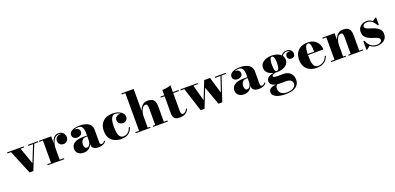

<svg xmlns="http://www.w3.org/2000/svg" viewBox="14 -1948 7005 3405"><g transform="rotate(-20 3516.0 -245.0)"><path d="M581.5 -460V-440.5H507L326 10H254L69 -440.5H1V-460H314.5V-440.5H248.5L358.5 -127.5L484 -440.5H394V-460Z M822 -212.5Q822 -266 830.2 -312.2Q838.5 -358.5 856.5 -394Q874.5 -429.5 903.5 -449.5Q932.5 -469.5 973.5 -469.5Q1011.5 -469.5 1037.2 -452.5Q1063 -435.5 1076.2 -409Q1089.5 -382.5 1089.5 -354Q1089.5 -315 1063.2 -285.8Q1037 -256.5 995 -256.5Q953.5 -256.5 926.8 -283Q900 -309.5 900 -345.5Q900 -385.5 925.5 -412.8Q951 -440 994 -440Q1022 -440 1043 -427.8Q1064 -415.5 1076.2 -395.8Q1088.5 -376 1088.5 -354H1069Q1069 -378.5 1057.2 -400.2Q1045.5 -422 1023.5 -435.8Q1001.5 -449.5 971 -449.5Q939.5 -449.5 914 -432Q888.5 -414.5 870.5 -382.5Q852.5 -350.5 843 -307.2Q833.5 -264 833.5 -212.5ZM833.5 -460V-19.5H914V0H601.5V-19.5H670.5V-440.5H601.5V-460Z M1559 10Q1522.5 10 1494.8 0.2Q1467 -9.5 1451.2 -29.2Q1435.5 -49 1435.5 -79.5V-304.5Q1435.5 -340.5 1428.2 -373.8Q1421 -407 1400.2 -428Q1379.5 -449 1339.5 -449Q1319 -449 1294.5 -444.2Q1270 -439.5 1248 -429Q1226 -418.5 1211.8 -401.2Q1197.5 -384 1197.5 -358.5H1174Q1174 -392.5 1200.8 -414Q1227.5 -435.5 1264 -435.5Q1302 -435.5 1329.8 -416.2Q1357.5 -397 1357.5 -360.5Q1357.5 -322.5 1329.2 -302Q1301 -281.5 1264 -281.5Q1224.5 -281.5 1198.8 -302.5Q1173 -323.5 1173 -358.5Q1173 -389 1190 -409.8Q1207 -430.5 1235.2 -443.5Q1263.5 -456.5 1297.8 -462.2Q1332 -468 1366 -468Q1446 -468 1497.2 -447.8Q1548.5 -427.5 1573.2 -390.8Q1598 -354 1598 -304.5V-67Q1598 -50 1605.2 -38.5Q1612.5 -27 1631 -27Q1643 -27 1660.8 -36.2Q1678.5 -45.5 1689.5 -67L1702.5 -57Q1687.5 -24.5 1649 -7.2Q1610.5 10 1559 10ZM1280.5 10Q1215.5 10 1176.8 -23.2Q1138 -56.5 1138 -113.5Q1138 -180.5 1196.2 -218.8Q1254.5 -257 1361 -257H1482V-240H1408Q1373 -240 1352 -223.2Q1331 -206.5 1321.5 -181.8Q1312 -157 1312 -133.5Q1312 -110 1317.5 -92.2Q1323 -74.5 1334.2 -64.5Q1345.5 -54.5 1362 -54.5Q1380 -54.5 1396.8 -67.8Q1413.5 -81 1424.5 -109Q1435.5 -137 1435.5 -181H1448.5Q1448.5 -122 1427.5 -79.2Q1406.5 -36.5 1369 -13.2Q1331.5 10 1280.5 10Z M1993 10Q1924 10 1867.2 -15Q1810.5 -40 1776.8 -93Q1743 -146 1743 -230Q1743 -304 1772.5 -357.8Q1802 -411.5 1857.8 -440.5Q1913.5 -469.5 1993 -469.5Q2055 -469.5 2102.2 -451.2Q2149.5 -433 2176 -402Q2202.5 -371 2202.5 -333.5Q2202.5 -293 2175.5 -269.2Q2148.5 -245.5 2112 -245.5Q2090.5 -245.5 2068.8 -255Q2047 -264.5 2032.8 -284Q2018.5 -303.5 2018.5 -332.5Q2018.5 -372.5 2047 -395Q2075.5 -417.5 2112 -417.5Q2147 -417.5 2174.2 -395.5Q2201.5 -373.5 2201.5 -333.5H2182.5Q2182.5 -358.5 2168.2 -379.2Q2154 -400 2131 -415.2Q2108 -430.5 2082 -438.8Q2056 -447 2032.5 -447Q2000 -447 1980.8 -426.5Q1961.5 -406 1951.8 -373.8Q1942 -341.5 1939 -303.5Q1936 -265.5 1936 -230Q1936 -187 1940.8 -149.2Q1945.5 -111.5 1956.8 -83Q1968 -54.5 1988.5 -38.2Q2009 -22 2040.5 -22Q2078 -22 2105.5 -37.2Q2133 -52.5 2151.8 -79.2Q2170.5 -106 2182 -140H2202.5Q2183 -72 2132.8 -31Q2082.5 10 1993 10Z M2262.5 0V-19.5H2331.5V-730.5H2262.5V-750H2495V-19.5H2541.5V0ZM2590 0V-19.5H2636.5V-308Q2636.5 -350 2633.2 -373.5Q2630 -397 2620.8 -406.2Q2611.5 -415.5 2594 -415.5Q2571.5 -415.5 2553.2 -399Q2535 -382.5 2522 -354.8Q2509 -327 2502 -292.8Q2495 -258.5 2495 -223L2478.5 -222.5Q2478.5 -259.5 2486.5 -302.2Q2494.5 -345 2514 -383.2Q2533.5 -421.5 2568 -445.8Q2602.5 -470 2655.5 -470Q2711.5 -470 2742.8 -450.5Q2774 -431 2786.8 -397Q2799.5 -363 2799.5 -319.5V-19.5H2868V0Z M3096 7Q3044 7 3016.2 -8.2Q2988.5 -23.5 2977.8 -51.8Q2967 -80 2967 -118.5V-560Q3006 -560 3052.2 -566.8Q3098.5 -573.5 3130 -590V-106.5Q3130 -69 3138.8 -52.2Q3147.5 -35.5 3168.5 -35.5Q3189.5 -35.5 3212 -53Q3234.5 -70.5 3249 -105L3267 -97Q3248.5 -51 3206.5 -22Q3164.5 7 3096 7ZM2895.5 -440.5V-460H3237V-440.5Z M4125.5 -460V-440.5H4041.5L3891.5 10H3819L3694 -336.5L3556.5 10H3483.5L3338.5 -440.5H3271.5V-460H3594V-440.5H3510L3593 -138L3724.5 -470H3835L3927 -161L4020.5 -440.5H3920V-460Z M4584.5 10Q4548 10 4520.2 0.2Q4492.5 -9.5 4476.8 -29.2Q4461 -49 4461 -79.5V-304.5Q4461 -340.5 4453.8 -373.8Q4446.5 -407 4425.8 -428Q4405 -449 4365 -449Q4344.5 -449 4320 -444.2Q4295.5 -439.5 4273.5 -429Q4251.5 -418.5 4237.2 -401.2Q4223 -384 4223 -358.5H4199.5Q4199.5 -392.5 4226.2 -414Q4253 -435.5 4289.5 -435.5Q4327.5 -435.5 4355.2 -416.2Q4383 -397 4383 -360.5Q4383 -322.5 4354.8 -302Q4326.5 -281.5 4289.5 -281.5Q4250 -281.5 4224.2 -302.5Q4198.5 -323.5 4198.5 -358.5Q4198.5 -389 4215.5 -409.8Q4232.5 -430.5 4260.8 -443.5Q4289 -456.5 4323.2 -462.2Q4357.5 -468 4391.5 -468Q4471.5 -468 4522.8 -447.8Q4574 -427.5 4598.8 -390.8Q4623.5 -354 4623.5 -304.5V-67Q4623.5 -50 4630.8 -38.5Q4638 -27 4656.5 -27Q4668.5 -27 4686.2 -36.2Q4704 -45.5 4715 -67L4728 -57Q4713 -24.5 4674.5 -7.2Q4636 10 4584.5 10ZM4306 10Q4241 10 4202.2 -23.2Q4163.5 -56.5 4163.5 -113.5Q4163.5 -180.5 4221.8 -218.8Q4280 -257 4386.5 -257H4507.5V-240H4433.5Q4398.5 -240 4377.5 -223.2Q4356.5 -206.5 4347 -181.8Q4337.5 -157 4337.5 -133.5Q4337.5 -110 4343 -92.2Q4348.5 -74.5 4359.8 -64.5Q4371 -54.5 4387.5 -54.5Q4405.5 -54.5 4422.2 -67.8Q4439 -81 4450 -109Q4461 -137 4461 -181H4474Q4474 -122 4453 -79.2Q4432 -36.5 4394.5 -13.2Q4357 10 4306 10Z M4999.5 260Q4953 260 4909 253.2Q4865 246.5 4830 231.5Q4795 216.5 4774.2 192.2Q4753.5 168 4753.5 134Q4753.5 104 4770.8 85.2Q4788 66.5 4813.8 56.2Q4839.5 46 4865.2 42.2Q4891 38.5 4908 38.5H4922.5Q4905.5 48.5 4894.8 68Q4884 87.5 4884 118Q4884 151.5 4900 178.8Q4916 206 4948.8 222Q4981.5 238 5031 238Q5061.5 238 5091.2 231.8Q5121 225.5 5145.5 212.5Q5170 199.5 5184.8 178.8Q5199.5 158 5199.5 129Q5199.5 97.5 5183 79.5Q5166.5 61.5 5139.2 53.5Q5112 45.5 5079.5 45.5Q5069 45.5 5045.8 45.5Q5022.5 45.5 4999.2 45.5Q4976 45.5 4965 45.5Q4884 45.5 4834.8 19.2Q4785.5 -7 4785.5 -61Q4785.5 -94 4804.8 -115.8Q4824 -137.5 4855.2 -150Q4886.5 -162.5 4923.5 -168Q4960.5 -173.5 4996 -173.5L4995 -165Q4981.5 -165 4963.8 -162Q4946 -159 4929 -153.2Q4912 -147.5 4901 -139.2Q4890 -131 4890 -120.5Q4890 -103 4913 -97.2Q4936 -91.5 4977 -91.5Q4994.5 -91.5 5013.2 -91.8Q5032 -92 5050 -92.2Q5068 -92.5 5082 -92.5Q5110 -92.5 5141 -84.2Q5172 -76 5198.8 -56.2Q5225.5 -36.5 5242.5 -2.8Q5259.5 31 5259.5 82Q5259.5 131 5239 165.2Q5218.5 199.5 5182.5 220.2Q5146.5 241 5099.5 250.5Q5052.5 260 4999.5 260ZM4994 -161Q4956.5 -161 4918.5 -169.8Q4880.5 -178.5 4848.8 -196.8Q4817 -215 4797.5 -244.5Q4778 -274 4778 -315.5Q4778 -357 4797.5 -386.2Q4817 -415.5 4848.8 -433.8Q4880.5 -452 4918.5 -460.8Q4956.5 -469.5 4994 -469.5Q5031 -469.5 5068.8 -460.8Q5106.5 -452 5138 -433.8Q5169.5 -415.5 5188.8 -386.2Q5208 -357 5208 -315.5Q5208 -274 5188.8 -244.5Q5169.5 -215 5138 -196.8Q5106.5 -178.5 5068.8 -169.8Q5031 -161 4994 -161ZM4994 -180.5Q5010.5 -180.5 5021.2 -198Q5032 -215.5 5037 -246Q5042 -276.5 5042 -315.5Q5042 -358 5037 -388Q5032 -418 5021.2 -434Q5010.5 -450 4994 -450Q4977 -450 4966.5 -434Q4956 -418 4950.8 -388Q4945.5 -358 4945.5 -315.5Q4945.5 -276.5 4948.8 -246Q4952 -215.5 4962.2 -198Q4972.5 -180.5 4994 -180.5ZM5309.5 -298Q5282.5 -298 5261.8 -316Q5241 -334 5241 -366.5Q5241 -400 5262.2 -415.8Q5283.5 -431.5 5309.5 -431.5Q5333.5 -431.5 5356.8 -415.8Q5380 -400 5380 -371H5360.5Q5360.5 -401.5 5336.5 -423.8Q5312.5 -446 5273.5 -446Q5254 -446 5231 -437.2Q5208 -428.5 5188.2 -406.2Q5168.5 -384 5158.5 -343.5L5145 -353.5Q5155 -396 5176 -420.5Q5197 -445 5222.5 -455Q5248 -465 5272 -465Q5307.5 -465 5331.8 -451Q5356 -437 5368.5 -415.5Q5381 -394 5381 -371Q5381 -331 5358.8 -314.5Q5336.5 -298 5309.5 -298Z M5678 10Q5606 10 5549.5 -17.2Q5493 -44.5 5460.8 -98Q5428.5 -151.5 5428.5 -230Q5428.5 -308.5 5459.8 -362Q5491 -415.5 5546.5 -442.8Q5602 -470 5674.5 -470Q5748.5 -470 5797.8 -439.5Q5847 -409 5872 -360.5Q5897 -312 5897 -257.5H5495V-277.5H5729Q5728.5 -309.5 5727 -340.2Q5725.5 -371 5720.5 -396Q5715.5 -421 5704.5 -435.8Q5693.5 -450.5 5674.5 -450.5Q5654 -450.5 5640.8 -434.5Q5627.5 -418.5 5620 -390.2Q5612.5 -362 5609.5 -324.8Q5606.5 -287.5 5606.5 -244.5Q5606.5 -193.5 5610.8 -151.2Q5615 -109 5626.2 -78.8Q5637.5 -48.5 5658 -31.8Q5678.5 -15 5710.5 -15Q5772.5 -15 5816.8 -50Q5861 -85 5879.5 -139.5H5900Q5880.5 -76 5826.2 -33Q5772 10 5678 10Z M6182.5 -460V-19.5H6229V0H5950.5V-19.5H6019.5V-440.5H5950.5V-460ZM6487.5 -319.5V-19.5H6556V0H6278V-19.5H6324.5V-308Q6324.5 -350 6321.2 -373.5Q6318 -397 6308.8 -406.2Q6299.5 -415.5 6282 -415.5Q6259.5 -415.5 6241 -399Q6222.5 -382.5 6209.5 -354.8Q6196.5 -327 6189.5 -292.8Q6182.5 -258.5 6182.5 -223L6166 -222.5Q6166 -259.5 6174 -302.2Q6182 -345 6201.8 -383.2Q6221.5 -421.5 6256 -445.8Q6290.5 -470 6344 -470Q6400 -470 6431 -450.5Q6462 -431 6474.8 -397Q6487.5 -363 6487.5 -319.5Z M6612.5 10V-153.5H6632.5Q6652 -107.5 6678.2 -75.5Q6704.5 -43.5 6738 -27Q6771.5 -10.5 6813 -10.5Q6842.5 -10.5 6865 -18Q6887.5 -25.5 6900.2 -39Q6913 -52.5 6913 -71.5Q6913 -95 6892.2 -109.2Q6871.5 -123.5 6838.2 -134Q6805 -144.5 6768.2 -157.2Q6731.5 -170 6698.2 -189.5Q6665 -209 6644.2 -240.5Q6623.5 -272 6623.5 -321.5Q6623.5 -364.5 6644 -397.8Q6664.5 -431 6701 -450Q6737.5 -469 6784.5 -469Q6818.5 -469 6846.2 -458Q6874 -447 6895.5 -429L6953 -470H6970V-330H6950.5Q6933 -361.5 6910.5 -388.5Q6888 -415.5 6857.5 -431.8Q6827 -448 6785 -448Q6763.5 -448 6745.5 -441Q6727.5 -434 6716.8 -421.5Q6706 -409 6706 -393Q6706 -370.5 6727.5 -356.2Q6749 -342 6782.8 -331Q6816.5 -320 6854.5 -307.5Q6892.5 -295 6926.2 -276Q6960 -257 6981.5 -226.2Q7003 -195.5 7003 -148.5Q7003 -93 6975.5 -58Q6948 -23 6905.5 -6.5Q6863 10 6819 10Q6779.5 10 6746.8 -2.5Q6714 -15 6687.5 -38.5L6629.5 10Z"/></g></svg>

Font: Bodoni Moda ExtraBold
Style: Regular
Weight: 800
Version: Version 2.005